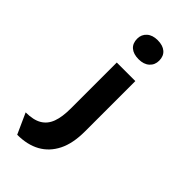

<svg xmlns="http://www.w3.org/2000/svg" viewBox="-304 -882 1171 1171"><g transform="rotate(45 281.0 -297.0)"><path d="M109 210 49 77Q115 77 154 54Q193 31 210 -15.5Q227 -62 227 -135V-531H387V-97Q387 7 353 74.5Q319 142 257.5 176Q196 210 109 210ZM307 -639Q262 -639 237 -660.5Q212 -682 212 -722Q212 -758 237.5 -781Q263 -804 307 -804Q352 -804 377 -782.5Q402 -761 402 -722Q402 -685 376.5 -662Q351 -639 307 -639Z"/></g></svg>

Font: Lexend Peta
Style: Bold
Weight: 700
Designer: Bonnie Shaver-Troup, Thomas Jockin
Foundry: Lexend
Version: Version 1.007